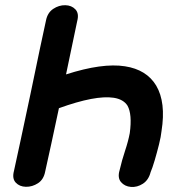

<svg xmlns="http://www.w3.org/2000/svg" viewBox="-20 -736 706 756"><path d="M573 -58Q580 -74 589 -104.5Q598 -135 606 -167Q614 -199 616 -220Q634 -333 595 -399Q557 -462 472 -475Q383 -489 240 -443L284 -653Q292 -683 277 -699Q262 -715 237 -715.5Q212 -716 189.5 -701Q167 -686 161 -655Q143 -574 100 -366Q56 -158 35 -63Q27 -33 42 -17Q57 -1 82 -0.5Q107 0 129.5 -14.5Q152 -29 158 -61Q180 -159 212 -310Q356 -362 428 -351Q466 -345 482 -320Q501 -286 491 -212Q485 -180 472.5 -142.5Q460 -105 451 -66Q442 -36 456.5 -19Q471 -2 495.5 0Q520 2 542.5 -12.5Q565 -27 573 -58Z"/></svg>

Font: Balsamiq Sans
Style: Bold Italic
Weight: 700
Italic angle: -12°
Designer: Michael Angeles
Foundry: Balsamiq SRL
Version: Version 1.020; ttfautohint (v1.8.4.7-5d5b);gftools[0.9.26]